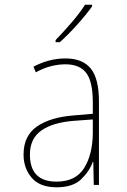

<svg xmlns="http://www.w3.org/2000/svg" viewBox="-20 -785 540 815"><path d="M234 -606Q269 -637 307.5 -680Q346 -723 371 -758V-765H341Q318 -729 284 -689.5Q250 -650 216 -615V-606ZM107 -129Q107 -197 155.5 -231Q204 -265 292 -272L374 -278V-220Q373 -129 337 -71.5Q301 -14 220 -14Q107 -14 107 -129ZM374 -98H376L378 0H400V-354Q400 -452 365 -494.5Q330 -537 258 -537Q189 -537 122 -502L132 -478Q167 -497 198 -504.5Q229 -512 258 -512Q318 -512 346 -475.5Q374 -439 374 -349V-302L292 -295Q192 -287 136 -247.5Q80 -208 80 -129Q80 -71 114.5 -30.5Q149 10 220 10Q289 10 324 -23.5Q359 -57 374 -98Z"/></svg>

Font: Noto Sans Mono UI Condensed Thin
Style: Regular
Weight: 250
Width: 3
Designer: Monotype Design team
Foundry: Monotype Imaging Inc.
Version: 1.000